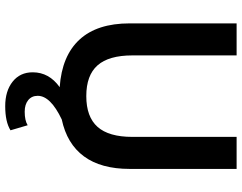

<svg xmlns="http://www.w3.org/2000/svg" viewBox="-114 -586 915 726"><g transform="rotate(90 343.0 -222.5)"><path d="M618.2 -255.9Q618.2 -147.5 570.8 -83Q523.4 -18.6 431.2 1Q341.8 43.5 341.8 91.8Q341.8 114.7 358.2 127.9Q374.5 141.1 401.9 141.1Q435.1 141.1 453.1 129.9L472.2 194.8Q439.9 214.8 380.9 214.8Q323.7 214.8 288.3 186.8Q252.9 158.7 252.9 110.8Q252.9 48.8 309.1 8.8Q190.4 0.5 129.2 -66.2Q67.9 -132.8 67.9 -255.9V-660.2H189V-266.1Q189 -176.8 226.6 -134.3Q264.2 -91.8 342.8 -91.8Q421.4 -91.8 459.2 -134.3Q497.1 -176.8 497.1 -266.1V-660.2H618.2Z"/></g></svg>

Font: Human Sans Medium
Style: Regular
Weight: 500
Designer: Tim Radville
Foundry: Continuum
Version: Version 1.000;FEAKit 1.0